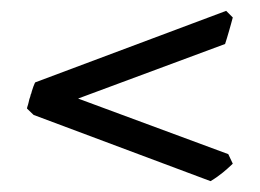

<svg xmlns="http://www.w3.org/2000/svg" viewBox="-20 -459 479 354"><path d="M409.2 -157.2Q403.8 -152.3 399.7 -148.4Q395.5 -144.5 390.9 -140.9Q386.2 -137.2 380.9 -133.3Q375.5 -129.4 368.2 -125L42 -247.1L29.8 -258.8Q29.8 -259.8 30 -260.3Q30.3 -260.7 30.3 -261.7L31.7 -266.1Q31.7 -267.1 32.7 -270L34.2 -276.4L35.6 -280.3Q36.1 -281.7 36.4 -283.4Q36.6 -285.2 37.6 -286.6L38.6 -290.5L41.5 -299.3L43.9 -305.2L44.9 -307.1L397 -439L409.2 -426.8Q407.7 -421.4 406 -415Q404.3 -408.7 402.3 -401.9Q400.4 -395 398.4 -388.7Q396.5 -382.3 395 -377.9L124 -277.3L400.9 -174.8Z"/></svg>

Font: Gentium Kaktovik
Style: Regular
Weight: 400
Designer: J. Victor Gaultney and Annie Olsen
Foundry: SIL International
Version: Version 1.102; 2013; Maintenance release